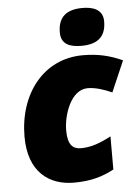

<svg xmlns="http://www.w3.org/2000/svg" viewBox="-55 -820 627 872"><g transform="rotate(-5 258.5 -383.5)"><path d="M335 -606C419 -606 447 -648 447 -708C447 -764 399 -777 354 -777C283 -777 242 -747 242 -675C242 -621 282 -606 335 -606ZM247 10C324 10 378 -6 430 -34V-185C381 -159 339 -143 292 -143C255 -143 232 -164 232 -229C232 -300 269 -412 346 -412C382 -412 423 -398 456 -383L517 -524C460 -550 406 -563 337 -563C157 -563 41 -412 41 -217C41 -55 135 10 247 10Z"/></g></svg>

Font: Noto Sans UI Black
Style: Italic
Weight: 900
Italic angle: -372°
Designer: Monotype Design Team
Foundry: Monotype Imaging Inc.
Version: Version 1.901